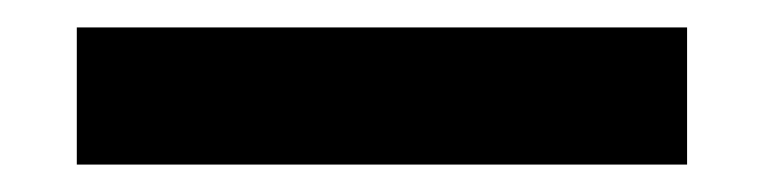

<svg xmlns="http://www.w3.org/2000/svg" viewBox="-20 -330 557 140"><path d="M36 -210V-310H481V-210Z"/></svg>

Font: Panamera
Style: Bold
Weight: 700
Designer: Bastien Sozeau
Foundry: NBR — Bastien Sozeau
Version: Version 3.002; ttfautohint (v1.8.4.7-5d5b);gftools[0.9.33]